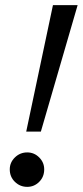

<svg xmlns="http://www.w3.org/2000/svg" viewBox="-20 -720 322 747"><path d="M82 -208 186 -700H282L139 -208ZM18 -61Q18 -88 38 -107.5Q58 -127 86 -127Q113 -127 132.5 -107.5Q152 -88 152 -61Q152 -32 132.5 -12.5Q113 7 86 7Q58 7 38 -12.5Q18 -32 18 -61Z"/></svg>

Font: Volkhov
Style: Italic
Weight: 400
Italic angle: -12°
Designer: Cyreal (www.cyreal.org)
Foundry: Cyreal (www.cyreal.org)
Version: Version 1.010